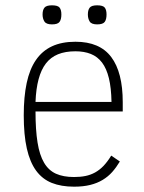

<svg xmlns="http://www.w3.org/2000/svg" viewBox="-20 -683 538 718"><path d="M112.8 -266.1Q112.8 -197.3 120.4 -150.1Q127.9 -103 144.8 -74.5Q161.6 -45.9 189.2 -33.4Q216.8 -21 256.8 -21Q280.3 -21 299.6 -24.9Q318.8 -28.8 335.7 -38.1Q352.5 -47.4 367.2 -62.7Q381.8 -78.1 396 -101.1L428.2 -79.1Q415 -57.1 399.7 -39.8Q384.3 -22.5 364 -10.3Q343.8 2 317.6 8.5Q291.5 15.1 256.8 15.1Q209 15.1 173.6 1Q138.2 -13.2 115 -44.9Q91.8 -76.7 80.3 -127.7Q68.8 -178.7 68.8 -252Q68.8 -320.8 79.8 -372.6Q90.8 -424.3 114.3 -458.5Q137.7 -492.7 174.3 -509.8Q210.9 -526.9 262.2 -526.9Q353 -526.9 396 -469.7Q439 -412.6 439 -300.8V-266.1ZM397 -301.8Q396 -354.5 387.2 -390.6Q378.4 -426.8 361.6 -449Q344.7 -471.2 319.8 -481.2Q294.9 -491.2 262.2 -491.2Q224.1 -491.2 196.8 -480Q169.4 -468.8 151.6 -445.6Q133.8 -422.4 124.3 -386.7Q114.7 -351.1 112.8 -301.8ZM378.4 -628.9Q378.4 -610.4 371.6 -601.1Q364.7 -591.8 343.3 -591.8Q321.8 -591.8 315.2 -602.8Q308.6 -613.8 308.6 -628.9Q308.6 -645.5 315.4 -654.3Q322.3 -663.1 343.3 -663.1Q365.2 -663.1 371.8 -654.5Q378.4 -646 378.4 -628.9ZM209.5 -628.9Q209.5 -610.4 202.6 -601.1Q195.8 -591.8 174.3 -591.8Q152.8 -591.8 146 -602.8Q139.2 -613.8 139.2 -628.9Q139.2 -645.5 146.2 -654.3Q153.3 -663.1 174.3 -663.1Q196.3 -663.1 202.9 -654.5Q209.5 -646 209.5 -628.9Z"/></svg>

Font: Clear Sans Thin
Style: Regular
Weight: 250
Foundry: Intel Corporation
Version: Version 1.00